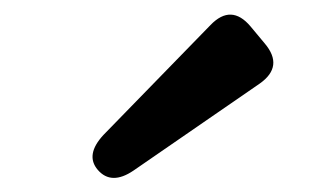

<svg xmlns="http://www.w3.org/2000/svg" viewBox="-20 -788 443 269"><path d="M167 -549Q136 -528 117 -550Q99 -571 125 -599L275 -753Q304 -783 331 -751L351 -727Q378 -695 344 -671Z"/></svg>

Font: Zen Maru Gothic Black
Style: Regular
Weight: 900
Designer: Yoshimichi Ohira
Foundry: Positype
Version: Version 1.001